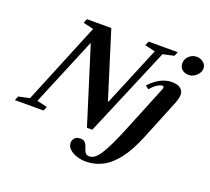

<svg xmlns="http://www.w3.org/2000/svg" viewBox="-225 -988 1587 1452"><g transform="rotate(20 568.5 -262.0)"><path d="M523 10.5 331.5 -600H329L101 -53L184 -34L170 0H-61L-46.5 -34L42 -53L311 -708L228 -727.5L242.5 -761.5H438L604 -231H608.5L807 -708L724.5 -727.5L738.5 -761.5H973L958.5 -727.5L869.5 -708L566 10.5ZM601.5 253.5Q562.5 253.5 526.8 241.8Q491 230 468.2 208.5Q445.5 187 445.5 158Q445.5 135.5 461 119.5Q476.5 103.5 505 103.5Q528.5 103.5 540.2 114.2Q552 125 557.8 140.5Q563.5 156 568.8 171.5Q574 187 584 197.5Q594 208 614.5 207.5Q635 207 654.8 192.8Q674.5 178.5 697.5 143.8Q720.5 109 749.5 47.8Q778.5 -13.5 816.5 -107.5L958 -455.5Q960 -460 961 -463.5Q962 -467 962.2 -469.5Q962.5 -472 962.5 -474Q962.5 -484 950.5 -484Q933.5 -484 907.8 -466.8Q882 -449.5 859 -422L832.5 -443Q873.5 -488 918 -511.2Q962.5 -534.5 1011 -534.5Q1055 -534.5 1079.2 -516Q1103.5 -497.5 1103.5 -465Q1103.5 -456.5 1101.2 -444.2Q1099 -432 1094.8 -418.2Q1090.5 -404.5 1085 -391L955.5 -73Q906.5 47.5 850.5 119.2Q794.5 191 732.2 222.2Q670 253.5 601.5 253.5ZM1108 -628Q1074 -628 1053.8 -646.8Q1033.5 -665.5 1033.5 -696.5Q1033.5 -729 1059.5 -753.8Q1085.5 -778.5 1120.5 -778.5Q1152.5 -778.5 1175.2 -759Q1198 -739.5 1198 -712Q1198 -691 1185 -671.8Q1172 -652.5 1151.5 -640.2Q1131 -628 1108 -628Z"/></g></svg>

Font: Libre Caslon Text
Style: Italic
Weight: 400
Italic angle: -22.583°
Designer: Pablo Impallari, Rodrigo Fuenzalida, Katja Schimmel
Foundry: Pablo Impallari, Rodrigo Fuenzalida
Version: Version 2.000